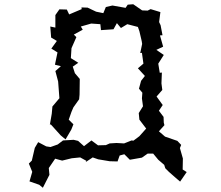

<svg xmlns="http://www.w3.org/2000/svg" viewBox="-20 -753 1040 905"><path d="M726 0 754 24 759 40 776 57 809 86 829 103 860 58 841 46 842 -6 828 -55 834 -70 816 -89 758 -109 729 -134 755 -163 752 -175 751 -202 729 -231 747 -258 718 -298 745 -329 741 -360 743 -411 733 -410 726 -453 752 -494 717 -518 749 -533 734 -586 746 -587 737 -634 730 -649 736 -696 690 -710 676 -703 650 -704 608 -733 582 -731 572 -716 510 -727 479 -720 467 -691 433 -698 393 -717 364 -718 365 -710 306 -685 295 -708 260 -709 241 -682V-623L217 -628L221 -576L248 -560L222 -524L251 -506L239 -448L267 -441L241 -418L254 -369L259 -303L260 -290L227 -251L224 -217L215 -165L219 -167L266 -115L289 -96L316 -142L326 -167L304 -189L317 -226L326 -247L353 -285L355 -307L356 -381L333 -408L323 -439L349 -457L314 -479L317 -526L340 -578L328 -590L370 -613L361 -628L410 -642L453 -639L456 -611L515 -615L531 -644L550 -621L580 -639L630 -626L637 -606L648 -559L650 -546L641 -503L649 -504L656 -453L630 -431L663 -395L645 -372L635 -335L651 -316L649 -289L654 -252L634 -220L637 -189L669 -147L637 -111L609 -90L600 -91L565 -77L529 -79L497 -77L479 -69L442 -68L411 -91L376 -64L348 -89L327 -94L277 -91L252 -72L218 -60L198 -63L160 -83L144 -56L130 4L116 18L132 57L119 102L165 118L182 132L213 71L210 39L240 -5L273 4L318 -7L358 -11L387 5L384 11L417 -11L443 -2L497 7L534 8L544 -20L566 -26L592 0L649 -10L676 -29H702Z"/></svg>

Font: チョークS
Style: Regular
Weight: 400
Designer: [Stick] Fontworks Inc.
Foundry: [Stick] Fontworks Inc.
Version: Version 1.200;FEAKit 1.0